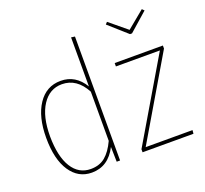

<svg xmlns="http://www.w3.org/2000/svg" viewBox="-129 -903 1142 1067"><g transform="rotate(-20 442.5 -369.5)"><path d="M410 -733V0H390L388 -88Q338 10 241 10Q161 10 114 -60.5Q67 -131 67 -258Q67 -382 116 -455.5Q165 -529 250 -529Q338 -529 388 -446V-736ZM388 -124V-415Q338 -509 250 -509Q177 -509 133.5 -442.5Q90 -376 90 -258Q91 -139 131 -75Q171 -11 242 -11Q294 -11 328 -39.5Q362 -68 388 -124ZM852 -519V-501L569 -21H846L844 0H543V-18L827 -499H567V-519ZM811 -749 823 -737 714 -641H702L594 -737L605 -749L708 -664Z"/></g></svg>

Font: Fira Sans Condensed Thin
Style: Regular
Weight: 250
Width: 3
Designer: Carrois Corporate & Edenspiekermann AG
Foundry: Carrois Corporate GbR & Edenspiekermann AG
Version: Version 4.203